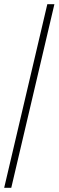

<svg xmlns="http://www.w3.org/2000/svg" viewBox="-20 -780 281 921"><path d="M0 121 207 -760H241L34 121Z"/></svg>

Font: Noto Serif Lao Condensed ExtraLight
Style: Regular
Weight: 200
Width: 3
Designer: Monotype Design Team
Foundry: Monotype Imaging Inc.
Version: Version 2.003; ttfautohint (v1.8.4.7-5d5b)